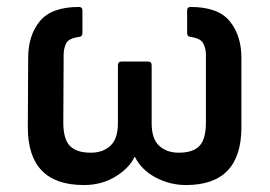

<svg xmlns="http://www.w3.org/2000/svg" viewBox="-20 -521 775 552"><path d="M221 11Q60 11 60 -155L61 -355Q61 -419 94.5 -460Q128 -501 207 -501Q217 -501 217 -491V-426Q217 -416 208 -415Q177 -411 170 -396Q163 -381 163 -364L162 -169Q162 -121 181 -101.5Q200 -82 241 -82Q276 -82 297.5 -102Q319 -122 319 -167V-333Q319 -344 329 -344H406Q416 -344 416 -333V-167Q416 -122 437.5 -102Q459 -82 494 -82Q535 -82 553.5 -101.5Q572 -121 572 -169V-364Q572 -381 564.5 -396Q557 -411 527 -415Q518 -416 518 -426V-491Q518 -501 528 -501Q607 -501 640.5 -460Q674 -419 674 -355V-155Q674 11 515 11Q468 11 427 -11Q386 -33 368 -70H367Q351 -37 311.5 -13Q272 11 221 11Z"/></svg>

Font: Sofia Sans Extra Cond
Style: Bold
Weight: 700
Width: 1
Designer: Botio Nikoltchev, Ani Petrova
Foundry: lettersoup
Version: Version 4.100; ttfautohint (v1.8.3)